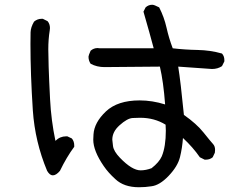

<svg xmlns="http://www.w3.org/2000/svg" viewBox="-20 -761 1040 807"><path d="M564 26Q501 26 465 -8Q435 -35 416 -63Q372 -127 372 -174L373 -196Q376 -246 425 -292.5Q474 -339 567 -339Q620 -339 674 -322Q667 -417 652 -481L419 -479Q387 -479 361 -493Q352 -506 352 -523Q352 -528 361 -548Q374 -559 390 -559L400 -558H626Q611 -615 583 -712L592 -730Q604 -741 620 -741Q628 -741 649 -730Q670 -689 680 -644.5Q690 -600 706 -558Q757 -552 810.5 -551Q864 -550 913 -536Q923 -525 923 -509V-503L913 -483Q895 -471 871 -471L729 -481Q739 -420 753 -278Q806 -241 835.5 -204Q865 -167 876 -155Q884 -146 884 -131L883 -119L874 -100Q862 -90 846 -90H840L820 -100Q791 -142 749 -181Q746 -139 736.5 -100.5Q727 -62 689 -22Q651 18 616 22Q591 26 564 26ZM202 -24Q189 -24 178 -43Q127 -165 118 -297Q108 -451 108 -576Q108 -604 108.5 -625Q109 -646 123 -670Q137 -682 155 -682H160L180 -672Q190 -660 190 -643L189 -633Q183 -596 183 -554Q183 -529 184.5 -480Q186 -431 190.5 -343Q195 -255 213 -169Q232 -188 258 -188H263L282 -179Q292 -167 292 -150V-144Q260 -101 232 -43Q216 -24 202 -24ZM571 -45Q593 -45 617 -54Q649 -79 660 -104Q677 -145 677 -212L676 -237Q629 -266 569 -266Q561 -266 538 -265Q515 -264 482 -234Q452 -207 452 -174Q452 -169 455 -147Q458 -125 484 -98Q535 -45 571 -45Z"/></svg>

Font: Xiaolai SC
Style: Regular
Weight: 400
Designer: Nozomi Seto 瀬戸のぞみ
Version: Version 3.11;December 4, 2020;FontCreator 13.0.0.2613 64-bit